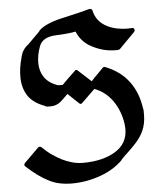

<svg xmlns="http://www.w3.org/2000/svg" viewBox="-62 -968 931 1078"><g transform="rotate(-5 403.0 -429.0)"><path d="M736 -293V-299Q736 -307 736 -315Q736 -325 734 -331V-328Q722 -420 673.5 -484Q625 -548 542 -580Q534 -583 528 -577Q512 -560 494.5 -543Q477 -526 460 -507L387 -574Q376 -583 370 -573Q350 -554 331 -536Q312 -518 293 -498L296 -501H284Q270 -501 268 -502Q218 -519 194 -554Q170 -589 170 -636Q170 -681 188 -729Q207 -780 286 -782Q359 -785 394 -793Q413 -744 459 -713Q491 -693 529 -681Q567 -669 612 -669Q614 -669 618 -669Q623 -669 632 -672L721 -762Q728 -771 723.5 -779Q719 -787 709 -785Q705 -784 687 -784Q656 -784 627 -790Q598 -796 574 -808Q512 -839 499 -902Q498 -908 492 -911Q486 -914 480 -912Q467 -908 426.5 -898Q386 -888 319 -873Q278 -864 243 -848.5Q208 -833 190 -813H192L120 -741V-742Q86 -715 78 -670Q63 -618 63 -566Q63 -505 91.5 -460.5Q120 -416 187 -392V-391Q189 -390 192 -389Q195 -388 198 -387H219Q256 -387 285 -416L318 -448L379 -390Q388 -381 397 -391L471 -463Q534 -439 573 -383Q612 -327 623 -253Q623 -250 623.5 -246Q624 -242 624 -238Q625 -233 625 -229Q625 -226 625 -224Q625 -140 552 -97Q519 -77 473.5 -66Q428 -55 372 -55Q340 -55 310 -63.5Q280 -72 252 -86Q229 -98 202.5 -116Q176 -134 145 -164Q135 -170 127 -162L47 -83Q37 -72 47 -63Q114 -2 164 23Q194 40 228 47.5Q262 55 300 55Q381 55 460 27Q539 -1 591 -54H589Q607 -73 626 -90.5Q645 -108 662 -126Q700 -164 718 -204Q736 -244 736 -293Z"/></g></svg>

Font: MM Taunggyi
Style: Regular
Weight: 400
Designer: Khon Soe Zaw Thu
Version: Version 1.00 July 18, 2016, initial release